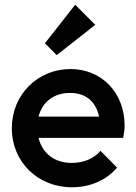

<svg xmlns="http://www.w3.org/2000/svg" viewBox="-20 -782 574 812"><path d="M284 10C359 10 428 -18 475 -73L405 -144C376 -110 332 -93 283 -93C211 -93 159 -133 143 -199H501C505 -219 507 -235 507 -251C507 -389 411 -490 278 -490C139 -490 30 -381 30 -240C30 -97 140 10 284 10ZM143 -289C159 -351 208 -389 276 -389C343 -389 385 -353 399 -289ZM170 -599 220 -549 383 -677 298 -762Z"/></svg>

Font: MV Cash Medium
Style: Regular
Weight: 500
Designer: Rodrigo Fuenzalida
Foundry: fragTYPE
Version: Version 1.100;Glyphs 3.1.2 (3151)